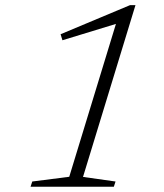

<svg xmlns="http://www.w3.org/2000/svg" viewBox="-20 -712 624 732"><path d="M244 -38 430 -647 445.5 -628 218 -558.5 211 -581.5 476 -692.5H496.5L296.5 -37.5L420.5 -20L414 0H96.5L103 -20Z"/></svg>

Font: Newsreader Light
Style: Italic
Weight: 300
Italic angle: -17°
Designer: Hugues Gentile
Foundry: Production Type
Version: Version 1.003